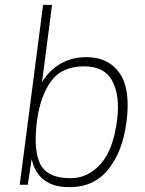

<svg xmlns="http://www.w3.org/2000/svg" viewBox="-20 -763 598 793"><path d="M267 10Q218.5 10 188.2 -4.2Q158 -18.5 141.8 -39Q125.5 -59.5 119 -78.2Q112.5 -97 111 -106L94.5 0H61.5L158 -743H195L153.5 -423Q158 -432 171 -449Q184 -466 206.5 -484Q229 -502 261.5 -514.5Q294 -527 337 -527Q427 -527 473.5 -461.5Q520 -396 502.5 -260Q487 -138.5 428 -64.2Q369 10 267 10ZM271 -27Q343.5 -27 395.8 -85.8Q448 -144.5 463.5 -266.5Q476.5 -366.5 444.2 -427.8Q412 -489 328 -489Q236 -489 191.8 -428.8Q147.5 -368.5 133 -266.5Q117 -141.5 147 -84.2Q177 -27 271 -27Z"/></svg>

Font: Public Sans Thin
Style: Italic
Weight: 100
Italic angle: -8°
Designer: The Public Sans project authors (U.S. Web Design System). Libre Franklin designed by Pablo Impallari and Rodrigo Fuenzal
Version: Version 2.000